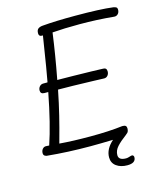

<svg xmlns="http://www.w3.org/2000/svg" viewBox="-122 -786 853 1010"><g transform="rotate(-15 305.0 -281.5)"><path d="M610 -670Q610 -655 601.5 -646.5Q593 -638 581 -639Q489 -648 394 -648Q309 -648 246 -643Q230 -525 206 -399Q206 -396 205 -395Q231 -394 289 -394Q361 -392 389 -392L454 -390Q473 -390 473 -370Q473 -357 465.5 -348Q458 -339 446 -339Q434 -339 388 -341L277 -344L196 -345Q182 -274 166.5 -211Q151 -148 135 -91L129 -69Q201 -63 297 -63Q399 -63 471 -72H476Q496 -72 496 -54Q496 -33 483 -26L480 -23Q446 2 427 23Q408 44 408 69Q408 97 449 97Q457 97 467 93.5Q477 90 482 90Q486 90 489 93.5Q492 97 492 102Q492 134 446 134Q410 134 386.5 117Q363 100 363 69Q363 24 407 -15Q335 -13 284 -13Q161 -13 49 -24Q31 -27 31 -42Q31 -56 38.5 -65Q46 -74 57 -74Q69 -74 75 -73Q111 -179 143 -346H123Q101 -346 101 -365Q101 -378 109 -387Q117 -396 129 -396H152Q153 -397 153 -399L167 -479Q187 -599 193 -641H187Q171 -641 171 -658Q171 -676 180.5 -683Q190 -690 207 -691Q275 -697 383 -697Q521 -697 589 -688Q600 -686 605 -682.5Q610 -679 610 -670Z"/></g></svg>

Font: Mali Light
Style: Italic
Weight: 300
Italic angle: -10°
Version: Version 1.000; ttfautohint (v1.6)